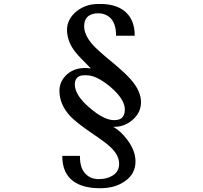

<svg xmlns="http://www.w3.org/2000/svg" viewBox="-20 -827 1040 986"><path d="M496.1 -806.6H485.4Q418 -806.6 370.1 -766.6Q324.2 -726.6 324.2 -673.8Q324.2 -624 354.5 -577.1Q373 -548.8 417 -505.9L446.3 -475.6Q371.1 -486.3 324.2 -445.3Q285.2 -409.2 285.2 -361.3Q285.2 -291 339.8 -231.4Q373 -196.3 458 -138.7Q526.4 -92.8 550.8 -68.4Q591.8 -28.3 591.8 13.7Q591.8 55.7 555.7 76.2Q527.3 92.8 487.3 92.8Q445.3 92.8 419.9 66.4Q389.6 36.1 390.6 -26.4H299.8Q299.8 62.5 356.4 103.5Q405.3 139.6 494.1 139.6Q570.3 139.6 620.1 104.5Q675.8 67.4 675.8 2Q675.8 -53.7 632.8 -110.4Q598.6 -155.3 561.5 -175.8Q616.2 -173.8 659.2 -210Q704.1 -248 704.1 -301.8Q704.1 -358.4 654.3 -416Q626 -450.2 548.8 -513.7Q479.5 -570.3 454.1 -599.6Q412.1 -648.4 412.1 -692.4Q412.1 -727.5 434.6 -745.1Q454.1 -758.8 484.4 -758.8Q517.6 -758.8 542 -739.3Q576.2 -710 576.2 -643.6H671.9Q671.9 -727.5 620.1 -769.5Q574.2 -806.6 496.1 -806.6ZM412.1 -440.4H424.8Q475.6 -440.4 546.9 -380.9Q621.1 -317.4 621.1 -264.6Q621.1 -233.4 603.5 -219.7Q589.8 -210 565.4 -210Q514.6 -210 441.4 -272.5Q364.3 -337.9 364.3 -392.6Q364.3 -416 376 -427.7Q387.7 -440.4 412.1 -440.4Z"/></svg>

Font: GungsuhChe
Style: Regular
Weight: 400
Monospace: yes
Version: Version 2.21